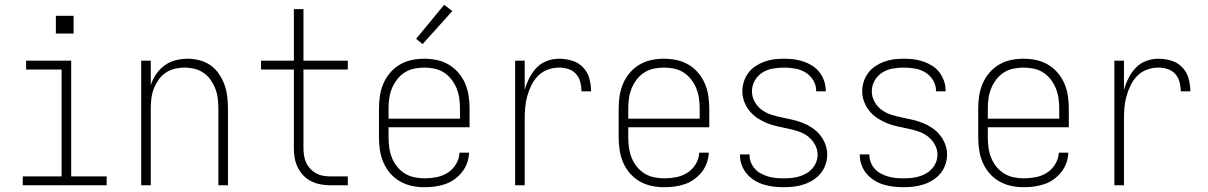

<svg xmlns="http://www.w3.org/2000/svg" viewBox="-20 -773 5040 801"><path d="M75 0V-37H237V-483H89V-520H277V-37H425V0ZM213 -633V-707H287V-633Z M569 0V-520H609V-418Q617 -442 631.5 -463.5Q646 -485 666.5 -500Q687 -515 712 -521.5Q737 -528 763 -528Q788 -528 813 -521.5Q838 -515 858.5 -500.5Q879 -486 893.5 -464.5Q908 -443 916.5 -419.5Q925 -396 928 -370.5Q931 -345 931 -320V0H891V-320Q891 -341 888.5 -362Q886 -383 878.5 -402.5Q871 -422 859 -439.5Q847 -457 829.5 -469Q812 -481 791.5 -486Q771 -491 750 -491Q729 -491 708.5 -486Q688 -481 670.5 -469Q653 -457 641 -439.5Q629 -422 621.5 -402.5Q614 -383 611.5 -362Q609 -341 609 -320V0Z M1361 0Q1340 0 1319.5 -3.5Q1299 -7 1280 -16Q1261 -25 1246.5 -40Q1232 -55 1222.5 -74Q1213 -93 1209.5 -113.5Q1206 -134 1206 -155V-483H1069V-520H1206V-735H1246V-520H1431V-483H1246V-155Q1246 -139 1248.5 -123.5Q1251 -108 1257.5 -94Q1264 -80 1275 -68.5Q1286 -57 1300 -49.5Q1314 -42 1329.5 -39.5Q1345 -37 1361 -37H1431V0Z M1751 8Q1724 8 1698 2.5Q1672 -3 1648.5 -16.5Q1625 -30 1607.5 -50.5Q1590 -71 1579.5 -95.5Q1569 -120 1565 -146.5Q1561 -173 1561 -200V-320Q1561 -347 1565 -373.5Q1569 -400 1579.5 -424.5Q1590 -449 1607.5 -469.5Q1625 -490 1648 -503.5Q1671 -517 1697 -522.5Q1723 -528 1750 -528Q1777 -528 1803 -522.5Q1829 -517 1852 -503.5Q1875 -490 1892.5 -469.5Q1910 -449 1920.5 -424.5Q1931 -400 1935 -373.5Q1939 -347 1939 -320V-242H1601V-200Q1601 -178 1604 -156.5Q1607 -135 1615 -115Q1623 -95 1636.5 -78Q1650 -61 1668.5 -49.5Q1687 -38 1708.5 -33.5Q1730 -29 1751 -29Q1776 -29 1801.5 -34Q1827 -39 1848 -52.5Q1869 -66 1882.5 -88.5Q1896 -111 1897 -136H1937Q1936 -114 1928.5 -93Q1921 -72 1907.5 -55Q1894 -38 1876 -25Q1858 -12 1837.5 -5Q1817 2 1795 5Q1773 8 1751 8ZM1601 -278H1899V-320Q1899 -342 1896 -363Q1893 -384 1885 -404Q1877 -424 1863.5 -441.5Q1850 -459 1832 -470.5Q1814 -482 1793 -486.5Q1772 -491 1750 -491Q1728 -491 1707 -486.5Q1686 -482 1668 -470.5Q1650 -459 1636.5 -441.5Q1623 -424 1615 -404Q1607 -384 1604 -363Q1601 -342 1601 -320ZM1743 -589 1716 -611 1833 -753 1867 -727Z M2129 0V-520H2169V-398Q2176 -423 2188 -447Q2200 -471 2218 -490Q2236 -509 2261 -518.5Q2286 -528 2313 -528Q2340 -528 2366.5 -520Q2393 -512 2412 -492.5Q2431 -473 2438.5 -446Q2446 -419 2446 -392H2406Q2406 -411 2401 -430.5Q2396 -450 2383 -464.5Q2370 -479 2351 -485Q2332 -491 2313 -491Q2288 -491 2265 -482.5Q2242 -474 2225 -457Q2208 -440 2197 -417.5Q2186 -395 2179.5 -371.5Q2173 -348 2171 -324Q2169 -300 2169 -276V0Z M2751 8Q2724 8 2698 2.5Q2672 -3 2648.5 -16.5Q2625 -30 2607.5 -50.5Q2590 -71 2579.5 -95.5Q2569 -120 2565 -146.5Q2561 -173 2561 -200V-320Q2561 -347 2565 -373.5Q2569 -400 2579.5 -424.5Q2590 -449 2607.5 -469.5Q2625 -490 2648 -503.5Q2671 -517 2697 -522.5Q2723 -528 2750 -528Q2777 -528 2803 -522.5Q2829 -517 2852 -503.5Q2875 -490 2892.5 -469.5Q2910 -449 2920.5 -424.5Q2931 -400 2935 -373.5Q2939 -347 2939 -320V-242H2601V-200Q2601 -178 2604 -156.5Q2607 -135 2615 -115Q2623 -95 2636.5 -78Q2650 -61 2668.5 -49.5Q2687 -38 2708.5 -33.5Q2730 -29 2751 -29Q2776 -29 2801.5 -34Q2827 -39 2848 -52.5Q2869 -66 2882.5 -88.5Q2896 -111 2897 -136H2937Q2936 -114 2928.5 -93Q2921 -72 2907.5 -55Q2894 -38 2876 -25Q2858 -12 2837.5 -5Q2817 2 2795 5Q2773 8 2751 8ZM2601 -278H2899V-320Q2899 -342 2896 -363Q2893 -384 2885 -404Q2877 -424 2863.5 -441.5Q2850 -459 2832 -470.5Q2814 -482 2793 -486.5Q2772 -491 2750 -491Q2728 -491 2707 -486.5Q2686 -482 2668 -470.5Q2650 -459 2636.5 -441.5Q2623 -424 2615 -404Q2607 -384 2604 -363Q2601 -342 2601 -320Z M3249 8Q3228 8 3207 5.5Q3186 3 3166 -3Q3146 -9 3127.5 -20.5Q3109 -32 3095.5 -48Q3082 -64 3074.5 -84Q3067 -104 3067 -125Q3067 -126 3067 -127Q3067 -128 3067 -129H3107Q3107 -128 3107 -127.5Q3107 -127 3107 -126Q3107 -110 3113 -95Q3119 -80 3130 -68Q3141 -56 3155.5 -48.5Q3170 -41 3185.5 -36.5Q3201 -32 3217 -30.5Q3233 -29 3249 -29Q3265 -29 3281 -30.5Q3297 -32 3313 -36.5Q3329 -41 3343 -49Q3357 -57 3368 -69Q3379 -81 3385 -96.5Q3391 -112 3391 -128Q3391 -150 3379.5 -170.5Q3368 -191 3350 -204.5Q3332 -218 3310.5 -225Q3289 -232 3267 -236.5Q3245 -241 3223 -246Q3201 -251 3180.5 -259Q3160 -267 3141 -279.5Q3122 -292 3107.5 -309.5Q3093 -327 3085 -348.5Q3077 -370 3077 -392Q3077 -413 3083.5 -433Q3090 -453 3102.5 -469.5Q3115 -486 3132.5 -497.5Q3150 -509 3169.5 -516Q3189 -523 3209.5 -525.5Q3230 -528 3251 -528Q3272 -528 3292 -525.5Q3312 -523 3331.5 -516.5Q3351 -510 3368.5 -499Q3386 -488 3398.5 -472Q3411 -456 3418 -436Q3425 -416 3425 -396Q3425 -395 3425 -394Q3425 -393 3425 -392H3385Q3385 -393 3385 -393.5Q3385 -394 3385 -395Q3385 -418 3372.5 -438.5Q3360 -459 3340 -471Q3320 -483 3297 -487Q3274 -491 3251 -491Q3228 -491 3204.5 -487Q3181 -483 3161 -470.5Q3141 -458 3129 -437Q3117 -416 3117 -392Q3117 -370 3128 -349.5Q3139 -329 3157 -315.5Q3175 -302 3196.5 -295Q3218 -288 3240 -283.5Q3262 -279 3284 -274Q3306 -269 3327 -261Q3348 -253 3367 -240.5Q3386 -228 3400.5 -210.5Q3415 -193 3423 -171.5Q3431 -150 3431 -128Q3431 -107 3424 -86.5Q3417 -66 3403.5 -49.5Q3390 -33 3371.5 -21.5Q3353 -10 3333 -3.5Q3313 3 3291.5 5.5Q3270 8 3249 8Z M3749 8Q3728 8 3707 5.5Q3686 3 3666 -3Q3646 -9 3627.5 -20.5Q3609 -32 3595.5 -48Q3582 -64 3574.5 -84Q3567 -104 3567 -125Q3567 -126 3567 -127Q3567 -128 3567 -129H3607Q3607 -128 3607 -127.5Q3607 -127 3607 -126Q3607 -110 3613 -95Q3619 -80 3630 -68Q3641 -56 3655.5 -48.5Q3670 -41 3685.5 -36.5Q3701 -32 3717 -30.5Q3733 -29 3749 -29Q3765 -29 3781 -30.5Q3797 -32 3813 -36.5Q3829 -41 3843 -49Q3857 -57 3868 -69Q3879 -81 3885 -96.5Q3891 -112 3891 -128Q3891 -150 3879.5 -170.5Q3868 -191 3850 -204.5Q3832 -218 3810.5 -225Q3789 -232 3767 -236.5Q3745 -241 3723 -246Q3701 -251 3680.5 -259Q3660 -267 3641 -279.5Q3622 -292 3607.5 -309.5Q3593 -327 3585 -348.5Q3577 -370 3577 -392Q3577 -413 3583.5 -433Q3590 -453 3602.5 -469.5Q3615 -486 3632.5 -497.5Q3650 -509 3669.5 -516Q3689 -523 3709.5 -525.5Q3730 -528 3751 -528Q3772 -528 3792 -525.5Q3812 -523 3831.5 -516.5Q3851 -510 3868.5 -499Q3886 -488 3898.5 -472Q3911 -456 3918 -436Q3925 -416 3925 -396Q3925 -395 3925 -394Q3925 -393 3925 -392H3885Q3885 -393 3885 -393.5Q3885 -394 3885 -395Q3885 -418 3872.5 -438.5Q3860 -459 3840 -471Q3820 -483 3797 -487Q3774 -491 3751 -491Q3728 -491 3704.5 -487Q3681 -483 3661 -470.5Q3641 -458 3629 -437Q3617 -416 3617 -392Q3617 -370 3628 -349.5Q3639 -329 3657 -315.5Q3675 -302 3696.5 -295Q3718 -288 3740 -283.5Q3762 -279 3784 -274Q3806 -269 3827 -261Q3848 -253 3867 -240.5Q3886 -228 3900.5 -210.5Q3915 -193 3923 -171.5Q3931 -150 3931 -128Q3931 -107 3924 -86.5Q3917 -66 3903.5 -49.5Q3890 -33 3871.5 -21.5Q3853 -10 3833 -3.5Q3813 3 3791.5 5.5Q3770 8 3749 8Z M4251 8Q4224 8 4198 2.5Q4172 -3 4148.5 -16.5Q4125 -30 4107.5 -50.5Q4090 -71 4079.5 -95.5Q4069 -120 4065 -146.5Q4061 -173 4061 -200V-320Q4061 -347 4065 -373.5Q4069 -400 4079.5 -424.5Q4090 -449 4107.5 -469.5Q4125 -490 4148 -503.5Q4171 -517 4197 -522.5Q4223 -528 4250 -528Q4277 -528 4303 -522.5Q4329 -517 4352 -503.5Q4375 -490 4392.5 -469.5Q4410 -449 4420.5 -424.5Q4431 -400 4435 -373.5Q4439 -347 4439 -320V-242H4101V-200Q4101 -178 4104 -156.5Q4107 -135 4115 -115Q4123 -95 4136.5 -78Q4150 -61 4168.5 -49.5Q4187 -38 4208.5 -33.5Q4230 -29 4251 -29Q4276 -29 4301.5 -34Q4327 -39 4348 -52.5Q4369 -66 4382.5 -88.5Q4396 -111 4397 -136H4437Q4436 -114 4428.5 -93Q4421 -72 4407.5 -55Q4394 -38 4376 -25Q4358 -12 4337.5 -5Q4317 2 4295 5Q4273 8 4251 8ZM4101 -278H4399V-320Q4399 -342 4396 -363Q4393 -384 4385 -404Q4377 -424 4363.5 -441.5Q4350 -459 4332 -470.5Q4314 -482 4293 -486.5Q4272 -491 4250 -491Q4228 -491 4207 -486.5Q4186 -482 4168 -470.5Q4150 -459 4136.5 -441.5Q4123 -424 4115 -404Q4107 -384 4104 -363Q4101 -342 4101 -320Z M4629 0V-520H4669V-398Q4676 -423 4688 -447Q4700 -471 4718 -490Q4736 -509 4761 -518.5Q4786 -528 4813 -528Q4840 -528 4866.5 -520Q4893 -512 4912 -492.5Q4931 -473 4938.5 -446Q4946 -419 4946 -392H4906Q4906 -411 4901 -430.5Q4896 -450 4883 -464.5Q4870 -479 4851 -485Q4832 -491 4813 -491Q4788 -491 4765 -482.5Q4742 -474 4725 -457Q4708 -440 4697 -417.5Q4686 -395 4679.5 -371.5Q4673 -348 4671 -324Q4669 -300 4669 -276V0Z"/></svg>

Font: Iosevka SS04 Extralight
Style: Regular
Weight: 200
Monospace: yes
Designer: Belleve Invis
Foundry: Belleve Invis
Version: Version 19.0.0; ttfautohint (v1.8.4)